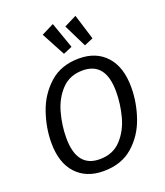

<svg xmlns="http://www.w3.org/2000/svg" viewBox="-171 -1072 1028 1197"><g transform="rotate(-20 343.0 -473.0)"><path d="M648 -421Q648 -320 613.5 -220.5Q579 -121 503 -54.5Q427 12 308 12Q194 12 127.5 -60Q61 -132 61 -265Q61 -364 95.5 -464Q130 -564 206.5 -632.5Q283 -701 402 -701Q516 -701 582 -628Q648 -555 648 -421ZM159 -262Q159 -66 311 -66Q399 -66 452.5 -123.5Q506 -181 528 -263.5Q550 -346 550 -428Q550 -623 398 -623Q311 -623 257.5 -566Q204 -509 181.5 -426.5Q159 -344 159 -262ZM384 -785 325 -760 241 -917 323 -958ZM525 -790 466 -765 391 -917 473 -958Z"/></g></svg>

Font: FiraGO
Style: Italic
Weight: 400
Italic angle: -8°
Designer: bBox Type GmbH
Foundry: bBox Type GmbH
Version: Version 1.001